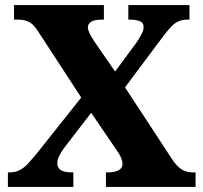

<svg xmlns="http://www.w3.org/2000/svg" viewBox="-20 -734 799 754"><path d="M11 0V-57H17Q41 -57 58.5 -66.5Q76 -76 90.5 -92Q105 -108 121 -127L299 -351L134 -604Q123 -622 112.5 -633.5Q102 -645 87 -651Q72 -657 48 -657H35V-714H388V-657H383Q349 -657 337 -648Q325 -639 325 -627Q325 -617 333 -601Q341 -585 352 -569L432 -453L516 -567Q525 -580 534.5 -597.5Q544 -615 544 -628Q544 -646 527.5 -651.5Q511 -657 488 -657H484V-714H724V-657H715Q696 -657 680.5 -650Q665 -643 650.5 -627.5Q636 -612 616 -585L471 -391L655 -110Q668 -90 681.5 -78Q695 -66 708.5 -61.5Q722 -57 734 -57H748V0H396V-57H401Q431 -57 446 -65.5Q461 -74 461 -90Q461 -101 455.5 -114.5Q450 -128 428 -159L338 -291L231 -152Q222 -139 213.5 -123.5Q205 -108 205 -92Q205 -76 218 -66.5Q231 -57 264 -57H268V0Z"/></svg>

Font: Noto Serif Tibetan ExtraBold
Style: Regular
Weight: 800
Version: Version 2.103